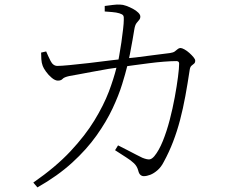

<svg xmlns="http://www.w3.org/2000/svg" viewBox="-20 -776 1040 836"><path d="M606 -9Q598 -9 591.5 -14.5Q585 -20 582 -33Q577 -52 563.5 -65Q550 -78 529 -91Q508 -104 481 -122L494 -143Q512 -134 533.5 -123Q555 -112 573 -102.5Q591 -93 600 -89Q620 -81 630.5 -82Q641 -83 652 -96Q672 -120 689 -162Q706 -204 719 -254Q732 -304 741 -353Q750 -402 755 -441Q760 -480 760 -499Q760 -510 748 -510Q726 -510 694 -507.5Q662 -505 627.5 -500.5Q593 -496 563 -492Q547 -490 534 -488Q526 -455 512 -410Q497 -361 470 -303.5Q443 -246 400 -185.5Q357 -125 294 -67.5Q231 -10 143 40L125 19Q223 -49 287 -117.5Q351 -186 391 -251.5Q431 -317 454 -377Q475 -433 487 -481Q471 -479 452 -476Q417 -470 382.5 -463.5Q348 -457 321 -452L282 -445Q259 -440 252.5 -432.5Q246 -425 232 -425Q220 -425 205.5 -437Q191 -449 180 -464.5Q169 -480 166 -489Q161 -502 160 -518Q159 -534 159 -547L181 -552Q189 -533 200 -511Q211 -489 230 -489Q246 -489 282.5 -492.5Q319 -496 367.5 -501.5Q416 -507 469 -514Q482 -515 496 -517Q497 -524 499 -533Q504 -560 508.5 -591.5Q513 -623 516 -649.5Q519 -676 519 -689Q520 -703 516.5 -708.5Q513 -714 500 -718Q487 -722 468 -723.5Q449 -725 436 -726V-750Q451 -752 471 -754.5Q491 -757 503 -756Q515 -756 530 -750.5Q545 -745 559 -737.5Q573 -730 582 -721Q591 -712 591 -704Q591 -695 586 -689.5Q581 -684 574.5 -675.5Q568 -667 565 -649Q562 -631 557 -601.5Q552 -572 546 -542Q544 -532 542 -523Q557 -524 571 -526Q621 -532 660.5 -537.5Q700 -543 720 -545Q734 -547 741 -552Q748 -557 753.5 -562Q759 -567 766 -567Q772 -567 783 -561Q794 -555 804.5 -545.5Q815 -536 822.5 -527Q830 -518 830 -512Q830 -503 825 -499Q820 -495 814 -490Q808 -485 806 -472Q797 -412 787 -357.5Q777 -303 764 -253.5Q751 -204 733.5 -158.5Q716 -113 693 -71Q682 -49 666 -35Q650 -21 634.5 -15Q619 -9 606 -9Z"/></svg>

Font: Noto Serif HK ExtraLight ExtraLight
Style: Regular
Weight: 250
Version: Version 2.003-H1;hotconv 1.1.1;makeotfexe 2.6.0